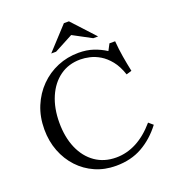

<svg xmlns="http://www.w3.org/2000/svg" viewBox="-155 -986 996 1112"><g transform="rotate(-20 342.5 -430.0)"><path d="M387 -35Q452 -35 512.5 -66.5Q573 -98 628 -162L655 -139Q602 -69 532 -29.5Q462 10 370 10H369Q300 10 242 -15.5Q184 -41 141 -87Q98 -133 74 -195Q50 -257 50 -330Q50 -407 76.5 -471Q103 -535 149.5 -582Q196 -629 257 -654.5Q318 -680 387 -680Q437 -680 477.5 -666.5Q518 -653 554 -630L575 -670H610Q614 -619 622 -571.5Q630 -524 640 -477L607 -467Q589 -521 561.5 -555Q534 -589 503 -607.5Q472 -626 441 -633Q410 -640 384 -640Q311 -640 257.5 -601.5Q204 -563 174.5 -494.5Q145 -426 145 -337Q145 -247 174.5 -179Q204 -111 258.5 -73Q313 -35 387 -35ZM497 -730 383 -791 268 -730H238L367 -870H398L527 -730Z"/></g></svg>

Font: Brygada 1918
Style: Regular
Weight: 400
Designer: Mateusz Machalski | Borys Kosmynka | Przemek Hoffer
Foundry: NIEPODLEGLA 2018
Version: Version 3.006